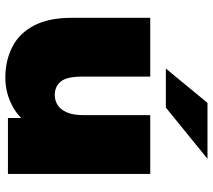

<svg xmlns="http://www.w3.org/2000/svg" viewBox="-60 -748 817 738"><g transform="rotate(90 349.0 -378.5)"><path d="M278 10Q213 10 160.5 -16.5Q108 -43 78 -99.5Q48 -156 48 -245V-547H274V-284Q274 -226 293 -203Q312 -180 345 -180Q365 -180 382.5 -190.5Q400 -201 411 -225.5Q422 -250 422 -290V-547H648V0H433V-51Q415 -33 394 -21Q340 10 278 10ZM243 -607 375 -767H590L393 -607Z"/></g></svg>

Font: Montserrat Thin Black
Style: Regular
Weight: 900
Version: Version 9.000